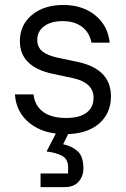

<svg xmlns="http://www.w3.org/2000/svg" viewBox="-20 -530 507 773"><path d="M243.3 10Q155 10 100 -33.8Q45 -77.5 40 -150H115Q120 -104.2 153.8 -79.6Q187.5 -55 245.8 -55Q300 -55 328.3 -76.2Q356.7 -97.5 356.7 -136.7Q356.7 -197.5 272.5 -215.8L193.3 -232.5Q60 -260.8 60 -364.2Q60 -429.2 108.3 -469.6Q156.7 -510 235 -510Q311.7 -510 362.9 -468.8Q414.2 -427.5 421.7 -358.3H348.3Q340 -400 309.6 -422.5Q279.2 -445 232.5 -445Q185.8 -445 157.9 -424.6Q130 -404.2 130 -369.2Q130 -340.8 150 -323.8Q170 -306.7 213.3 -297.5L292.5 -280.8Q359.2 -266.7 392.9 -232.1Q426.7 -197.5 426.7 -142.5Q426.7 -72.5 377.5 -31.2Q328.3 10 243.3 10ZM143.3 223.3V168.3H254.2V144.2Q254.2 110 229.6 97.1Q205 84.2 167.5 80L221.7 -25H271.7L234.2 50.8Q268.3 57.5 292.1 78.3Q315.8 99.2 315.8 148.3Q315.8 179.2 296.7 201.2Q277.5 223.3 240.8 223.3Z"/></svg>

Font: Funnel Sans Light
Style: Regular
Weight: 300
Designer: NORD ID, Kristian Moeller
Foundry: Dicotype
Version: Version 1.000